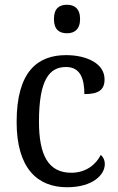

<svg xmlns="http://www.w3.org/2000/svg" viewBox="-20 -778 497 808"><path d="M262 -638C292 -638 317 -653 317 -698C317 -743 292 -758 262 -758C230 -758 207 -743 207 -698C207 -653 230 -638 262 -638ZM262 10C371 10 421 -43 421 -87C421 -105 414 -118 404 -126C383 -84 340 -51 280 -51C184 -51 144 -124 144 -266C144 -445 189 -496 258 -496C319 -496 335 -445 335 -382C393 -382 420 -398 420 -444C420 -512 343 -546 258 -546C140 -546 50 -479 50 -265C50 -69 138 10 262 10Z"/></svg>

Font: Noto Serif Ethiopic SmCn
Style: Regular
Weight: 400
Width: 4
Designer: Monotype Design Team
Foundry: Monotype Imaging Inc.
Version: Version 2.102